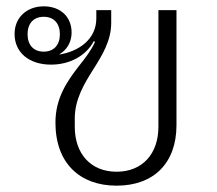

<svg xmlns="http://www.w3.org/2000/svg" viewBox="-20 -574 684 606"><path d="M348 12C465 12 537 -59 537 -179V-542H480V-174C480 -88 429 -32 348 -32C267 -32 216 -88 216 -174V-200C216 -261 246 -310 275 -356C303 -400 331 -446 331 -502V-542H284V-516C284 -450 229 -412 168 -402V-403C190 -416 206 -440 206 -471C206 -521 171 -554 118 -554C65 -554 26 -519 26 -467C26 -408 72 -370 141 -370C199 -370 251 -397 276 -444L280 -442C268 -415 250 -392 231 -368C192 -318 155 -265 155 -187C155 -59 232 12 348 12ZM118 -411C86 -411 67 -432 67 -466C67 -500 86 -521 118 -521C150 -521 169 -500 169 -466C169 -432 150 -411 118 -411Z"/></svg>

Font: IBM Plex Thai Looped Light
Style: Regular
Weight: 300
Designer: Mike Abbink, Paul van der Laan, Pieter van Rosmalen, Ben Mitchell, Mark Frömberg
Foundry: Bold Monday
Version: Version 1.0